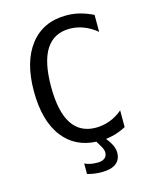

<svg xmlns="http://www.w3.org/2000/svg" viewBox="-116 -692 733 928"><g transform="rotate(-15 250.0 -228.0)"><path d="M337.9 10.3Q353.5 29.8 362.3 46.9Q373 68.4 373 87.9Q373 123 348.6 141.6Q324.2 160.2 276.4 160.2Q258.8 160.2 240.7 157.7Q222.7 155.3 205.1 150.4V97.7Q218.8 104.5 234.4 107.4Q250 110.4 268.6 110.4Q292 110.4 304.7 100.6Q317.4 90.8 317.4 72.3Q317.4 59.6 308.1 42.5Q300.8 29.3 289.1 11.2Q184.6 5.9 125 -70.3Q60.5 -152.3 60.5 -301.8Q60.5 -450.2 125.5 -533.2Q190.4 -616.2 305.7 -616.2Q342.8 -616.2 375.5 -607.4Q408.2 -598.6 439.5 -583V-498Q409.2 -523.4 375 -536.6Q340.8 -549.8 305.7 -549.8Q226.6 -549.8 186.5 -488.3Q146.5 -426.8 146.5 -301.8Q146.5 -177.7 186.5 -116.2Q226.6 -54.7 305.7 -54.7Q340.8 -54.7 375.5 -67.4Q410.2 -80.1 439.5 -105.5V-21.5Q408.2 -4.9 375.5 3.4Q357.4 7.8 337.9 10.3Z"/></g></svg>

Font: BabelStone Coelbren y Beirdd
Style: Regular
Weight: 400
Designer: Andrew West
Foundry: BabelStone
Version: Version 1.00;September 27, 2022